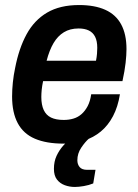

<svg xmlns="http://www.w3.org/2000/svg" viewBox="-20 -558 547 762"><path d="M232 12Q164 12 118.5 -7.5Q73 -27 50.5 -69Q28 -111 28 -175Q28 -202 31 -231Q34 -260 40 -288Q55 -366 85.5 -422Q116 -478 167 -508Q218 -538 294 -538Q356 -538 398 -519Q440 -500 461 -461Q482 -422 482 -363Q482 -340 478.5 -308.5Q475 -277 466 -236H151Q147 -217 145.5 -201.5Q144 -186 144 -173Q144 -142 153.5 -121.5Q163 -101 182.5 -91.5Q202 -82 233 -82Q254 -82 272 -87.5Q290 -93 304 -105.5Q318 -118 328 -137Q338 -156 342 -184H456Q448 -134 428.5 -97Q409 -60 380 -36Q351 -12 313.5 0Q276 12 232 12ZM165 -317H361Q364 -332 365 -345Q366 -358 366 -368Q366 -395 357.5 -412Q349 -429 332.5 -437Q316 -445 292 -445Q258 -445 233.5 -430Q209 -415 192.5 -387Q176 -359 165 -317ZM277 184Q256 184 237 177Q218 170 206 154.5Q194 139 194 112Q194 83 204.5 60.5Q215 38 231 20Q247 2 263 -12H334L333 -8Q318 5 302.5 28Q287 51 287 78Q287 94 296 105Q305 116 326 116H359L350 170Q333 177 312.5 180.5Q292 184 277 184Z"/></svg>

Font: Archivo SemiCondensed SemiBold
Style: Italic
Weight: 600
Width: 4
Italic angle: -10°
Designer: Hector Gatti
Foundry: Omnibus-Type
Version: Version 2.001